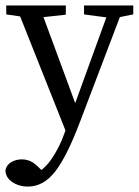

<svg xmlns="http://www.w3.org/2000/svg" viewBox="-20 -456 510 706"><path d="M83 230Q49 230 24.5 213Q0 196 0 169Q5 149 22.5 139.5Q40 130 60 130Q78 130 93.5 137.5Q109 145 127 164L156 193L120 213L95 193Q142 170 171 126.5Q200 83 217 34L245 -45L387 -436H437L273 -5Q226 119 183 174.5Q140 230 83 230ZM230 47 38 -436H124L262 -62L268 -44ZM3 -403V-436H222V-402L112 -390H93ZM289 -403V-436H470V-403L405 -390H387Z"/></svg>

Font: Lisu Bosa ExtraLight
Style: Regular
Weight: 200
Designer: David Morse, Annie Olsen, Victor Gaultney, Frank Grießhammer (Latin)
Foundry: SIL International
Version: Version 2.000